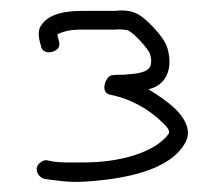

<svg xmlns="http://www.w3.org/2000/svg" viewBox="-20 -665 410 370"><path d="M57 -612C52 -601 56 -587 59 -576C62 -560 84 -562 92 -572C97 -579 93 -588 91 -595V-599C103 -605 117 -608 137 -608H203C210 -609 218 -608 225 -607C235 -605 266 -571 269 -561C271 -554 272 -548 271 -544C271 -523 238 -523 219 -521C210 -521 202 -521 196 -520C185 -520 172 -489 190 -483C232 -475 268 -454 294 -428C299 -423 309 -414 305 -407C278 -370 208 -352 143 -352C117 -352 100 -351 81 -354L71 -356C66 -357 62 -355 58 -352C44 -342 52 -323 67 -320C92 -317 112 -313 144 -315C222 -320 308 -337 337 -390C351 -415 333 -440 319 -454C305 -468 284 -482 266 -493C299 -500 314 -531 303 -571C300 -583 290 -597 275 -613C252 -637 237 -648 202 -644H137C100 -644 69 -636 57 -612Z"/></svg>

Font: Stray Cat
Style: SuExt
Weight: 400
Version: Version 1.0